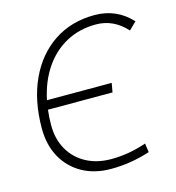

<svg xmlns="http://www.w3.org/2000/svg" viewBox="-106 -794 821 895"><g transform="rotate(-15 304.0 -346.5)"><path d="M321.3 9.8Q241.7 9.8 182.4 -23.4Q123 -56.6 90.1 -116.2Q57.1 -175.8 57.1 -255.4Q57.1 -389.6 103.8 -490.5Q150.4 -591.3 234.4 -647.2Q318.4 -703.1 430.2 -703.1Q537.1 -703.1 607.9 -625.5L572.3 -590.8Q510.3 -659.2 425.8 -659.2Q345.7 -659.2 282 -624.8Q218.3 -590.3 175.3 -526.9Q132.3 -463.4 114.3 -377H426.8L418.9 -333H107.4Q103 -296.9 103 -258.8Q103 -191.4 132.1 -140.9Q161.1 -90.3 213.1 -62.3Q265.1 -34.2 334.5 -34.2Q417.5 -34.2 503.9 -63.5L509.8 -20.5Q417 9.8 321.3 9.8Z"/></g></svg>

Font: Cascadia Mono NF ExtraLight
Style: Italic
Weight: 200
Italic angle: -10°
Monospace: yes
Designer: Aaron Bell
Foundry: Saja Typeworks
Version: Version 2404.023; ttfautohint (v1.8.4)